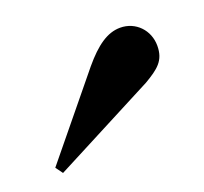

<svg xmlns="http://www.w3.org/2000/svg" viewBox="-49 -716 297 279"><g transform="rotate(-20 100.0 -576.0)"><path d="M166 -573C188 -586 200 -595 200 -618C200 -642 182 -661 158 -661C138 -661 120 -648 99 -623L0 -502L8 -491Z"/></g></svg>

Font: Purple Purse
Style: Regular
Weight: 400
Designer: Astigmatic (AOETI)
Foundry: Astigmatic (AOETI)
Version: Version 1.000